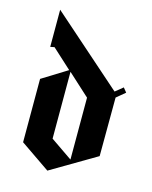

<svg xmlns="http://www.w3.org/2000/svg" viewBox="-98 -677 592 749"><g transform="rotate(15 198.0 -302.5)"><path d="M153.3 -388.3V-118.3L241.7 -57.5V-307.5ZM146.7 -393.3 68.3 -465 51.7 -461.7V-611.7L339.2 -358.3L370 -383.3L384.2 -365.8L349.2 -336.7L348.3 -100L165.8 7.5L45.8 -75V-330.8Z"/></g></svg>

Font: Chomsky
Style: Regular
Weight: 400
Version: Version 2.3